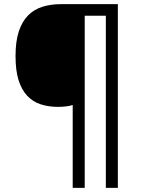

<svg xmlns="http://www.w3.org/2000/svg" viewBox="-20 -780 695 927"><path d="M275 -760H549V127H491V-704H389V127H331V-273Q316 -268 296.5 -266Q277 -264 260 -264Q214 -264 176 -276.5Q138 -289 111 -318Q84 -347 69.5 -393.5Q55 -440 55 -509Q55 -581 71 -629Q87 -677 116 -706Q145 -735 185.5 -747.5Q226 -760 275 -760Z"/></svg>

Font: BC Sans
Style: Regular
Weight: 400
Designer: Monotype Design Team
Province of B.C.
Foundry: Monotype Imaging Inc.
Version: Version 2.000;GOOG;noto-source:20170915:90ef993387c0